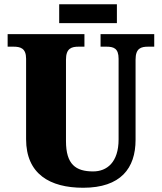

<svg xmlns="http://www.w3.org/2000/svg" viewBox="-20 -875 762 905"><path d="M259 -766H531V-855H259ZM372 10C549 10 619 -82 619 -216V-594C619 -648 645 -655 679 -655H707V-714H454V-655H481C515 -655 539 -648 539 -598V-218C539 -110 484 -67 419 -67C337 -67 291 -100 291 -210V-594C291 -648 318 -655 351 -655H378V-714H16V-655H43C76 -655 103 -648 103 -598V-219C103 -55 215 10 372 10Z"/></svg>

Font: Noto Serif Sinhala SemiCondensed Black
Style: Regular
Weight: 900
Width: 4
Designer: Jelle Bosma - Monotype Design Team
Foundry: Monotype Imaging Inc.
Version: Version 2.007